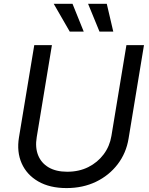

<svg xmlns="http://www.w3.org/2000/svg" viewBox="-20 -961 770 993"><path d="M324.2 11.7Q237.3 11.7 177.7 -22.7Q118.2 -57.1 92 -116.5Q65.9 -175.8 78.1 -250.5L157.2 -727.5H248.5L169.9 -251.5Q161.1 -198.2 177.2 -158Q193.4 -117.7 231.7 -95.2Q270 -72.8 327.6 -72.8Q388.7 -72.8 436.8 -96.9Q484.9 -121.1 516.1 -162.8Q547.4 -204.6 556.2 -257.8L633.8 -727.5H724.6L645 -244.6Q632.8 -169.4 588.6 -111.6Q544.4 -53.7 476.6 -21Q408.7 11.7 324.2 11.7ZM494.6 -797.4 435.5 -941.4H532.2L565.9 -797.4ZM340.8 -797.4 257.8 -941.4H355L413.1 -797.4Z"/></svg>

Font: Inter 20pt
Style: Italic
Weight: 400
Italic angle: -9.3988°
Version: Version 4.001;git-66647c0bb